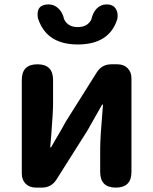

<svg xmlns="http://www.w3.org/2000/svg" viewBox="-20 -852 695 872"><path d="M143 0Q114 0 96.5 -17.5Q79 -35 79 -64V-489Q79 -560 150 -560Q221 -560 221 -489V-383Q221 -343 213 -242Q209 -202 208 -183H212Q218 -193 231 -216Q267 -277 279 -300L420 -524Q443 -560 486 -560H513Q542 -560 559.5 -542.5Q577 -525 577 -496V-280V-71Q577 0 506 0Q435 0 435 -71V-176Q435 -227 446 -355Q447 -370 448 -377H444Q443 -375 441 -372Q394 -290 377 -259L236 -36Q213 0 170 0ZM333 -650Q240 -650 191 -701Q165 -729 152 -770Q142 -832 201 -832Q227 -832 247 -812Q265 -794 271 -765Q288 -729 333 -729Q378 -729 395 -764Q401 -793 418 -812Q438 -832 464 -832Q492 -832 505 -813.5Q518 -795 513 -766Q477 -650 333 -650Z"/></svg>

Font: GenSenRounded TW B
Style: Regular
Weight: 700
Version: Version 1.501;PS 1;hotconv 16.6.51;makeotf.lib2.5.65220